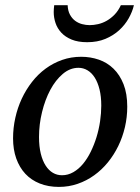

<svg xmlns="http://www.w3.org/2000/svg" viewBox="-20 -715 546 747"><path d="M374 -304.2Q374 -339.8 367.2 -367.2Q360.4 -394.5 348.6 -413.1Q336.9 -431.6 320.6 -441.4Q304.2 -451.2 285.2 -451.2Q252.4 -451.2 224.4 -427.5Q196.3 -403.8 175.8 -365.5Q155.3 -327.1 143.6 -279.1Q131.8 -231 131.8 -182.1Q131.8 -145 138.7 -117.2Q145.5 -89.4 157.7 -70.6Q169.9 -51.8 186 -42.5Q202.1 -33.2 221.2 -33.2Q244.6 -33.2 265.4 -45.2Q286.1 -57.1 303 -77.4Q319.8 -97.7 333 -124.5Q346.2 -151.4 355.5 -181.4Q364.7 -211.4 369.4 -243.2Q374 -274.9 374 -304.2ZM475.1 -299.8Q475.1 -259.3 466.1 -220.5Q457 -181.6 440.2 -147Q423.3 -112.3 399.7 -83.3Q376 -54.2 346.4 -33Q316.9 -11.7 282.2 0.2Q247.6 12.2 209 12.2Q168 12.2 134.8 -1Q101.6 -14.2 78.6 -38.8Q55.7 -63.5 43.2 -98.4Q30.8 -133.3 30.8 -176.8Q30.8 -217.3 39.6 -256.6Q48.3 -295.9 64.7 -331.1Q81.1 -366.2 104.5 -396.2Q127.9 -426.3 157.5 -448Q187 -469.7 221.9 -481.9Q256.8 -494.1 295.9 -494.1Q332 -494.1 364.5 -482.9Q397 -471.7 421.6 -447.8Q446.3 -423.8 460.7 -387.2Q475.1 -350.6 475.1 -299.8ZM501 -694.8Q495.1 -669.4 480.7 -643.8Q466.3 -618.2 443.6 -597.4Q420.9 -576.7 389.9 -563.7Q358.9 -550.8 319.3 -550.8Q283.7 -550.8 258.8 -561Q233.9 -571.3 218.5 -587.9Q203.1 -604.5 196 -625.5Q189 -646.5 189 -668Q189 -673.8 189.5 -680.7Q189.9 -687.5 190.9 -694.8H243.2Q244.1 -672.9 252.2 -658Q260.3 -643.1 272.5 -634Q284.7 -625 299.6 -621.1Q314.5 -617.2 329.1 -617.2Q344.2 -617.2 361.6 -621.1Q378.9 -625 395.3 -634.3Q411.6 -643.6 426 -658.4Q440.4 -673.3 450.2 -694.8Z"/></svg>

Font: Charis SIL Afr
Style: Italic
Weight: 400
Italic angle: -11°
Foundry: SIL International
Version: Version 5.000